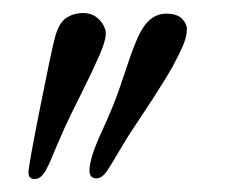

<svg xmlns="http://www.w3.org/2000/svg" viewBox="-20 -754 372 296"><path d="M50.8 -491.7Q43.2 -478 33.6 -478Q23.9 -478 23.9 -488Q23.9 -498 41.4 -585.9Q58.8 -673.8 64.7 -696.2Q70.6 -718.5 81.9 -726.2Q93.3 -733.9 108.4 -733.9Q123.5 -733.9 133.3 -723.4Q143.1 -712.9 143.1 -702Q143.1 -691.2 133.2 -668.5Q123.3 -645.8 105 -609.1Q86.7 -572.5 79.8 -557.4Q73 -542.2 67 -528Q61 -513.7 57.9 -506.3Q54.7 -499 50.8 -491.7ZM128.9 -479Q117.9 -479 117.9 -491Q117.9 -510 136.4 -550Q154.8 -590.1 163.8 -616.5Q172.9 -642.8 179 -661.3Q185.1 -679.7 192.9 -697.3Q209 -732.9 236.1 -732.9Q252.9 -732.9 260.5 -725.2Q268.1 -717.5 268.1 -709.6Q268.1 -701.7 265.4 -692.7Q262.7 -683.8 256.8 -672.1Q251 -660.4 245.4 -650.1Q239.7 -639.9 230.3 -625Q220.9 -610.1 215 -600.8Q209 -591.6 198.6 -575.9Q188.2 -560.3 182 -550.8Q175.8 -541.3 167.4 -527.2Q158.9 -513.2 154.5 -505.6Q150.1 -498 145.5 -491.2Q137.2 -479 128.9 -479Z"/></svg>

Font: Linden Hill
Style: Regular
Weight: 400
Version: Version 1.202